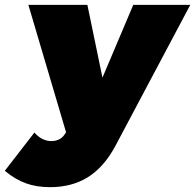

<svg xmlns="http://www.w3.org/2000/svg" viewBox="-112 -567 804 791"><path d="M-91.8 136.2 29.8 -21 33.2 -17.1Q63 14.2 99.1 14.2Q134.8 14.2 152.8 -11.2L160.2 -22L4.9 -546.9H248L310.1 -247.1L437 -546.9H671.9L362.8 35.2Q315.9 122.1 250 163.1Q184.1 204.1 94.2 204.1Q39.6 204.1 -4.4 188.5Q-48.3 172.9 -88.9 139.2Z"/></svg>

Font: Trueno UltraBlack
Style: Italic
Weight: 950
Designer: Julieta Ulanovsky
Foundry: Julieta Ulanovsky
Version: Version 3.001b | FøM Fix